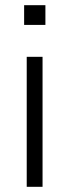

<svg xmlns="http://www.w3.org/2000/svg" viewBox="-20 -720 268 740"><path d="M83 0V-501H144V0ZM73 -624V-700H155V-624Z"/></svg>

Font: Mulish ExtraLight Light
Style: Regular
Weight: 300
Version: Version 3.603